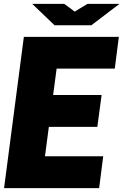

<svg xmlns="http://www.w3.org/2000/svg" viewBox="-20 -970 636 990"><path d="M103 -779.8H592.8L571.8 -616.2H272L253.9 -480H503.9L481.9 -315.9H231.9L211.9 -164.1H512.2L491.2 0H1ZM146 -950.2H311L365.2 -910.2L431.2 -950.2H596.2L451.2 -839.8H261.2Z"/></svg>

Font: Cooper Hewitt
Style: Heavy Italic
Weight: 714
Designer: Village Type and Design LLC
Foundry: Cooper Hewitt Smithsonian Design Museum
Version: 1.000